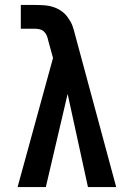

<svg xmlns="http://www.w3.org/2000/svg" viewBox="-20 -755 540 775"><path d="M51 0 194 -521 175 -590Q173 -600 169.5 -609.5Q166 -619 158.5 -626.5Q151 -634 141 -636.5Q131 -639 121 -639H64V-735H121Q141 -735 160.5 -733.5Q180 -732 198.5 -725.5Q217 -719 232.5 -707Q248 -695 258 -678Q268 -664 273.5 -648Q279 -632 283 -615L449 0H335L253 -376L165 0Z"/></svg>

Font: Iosevka Slab
Style: Bold
Weight: 700
Monospace: yes
Designer: Belleve Invis
Foundry: Belleve Invis
Version: Version 11.1.1; ttfautohint (v1.8.3)